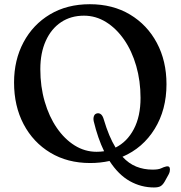

<svg xmlns="http://www.w3.org/2000/svg" viewBox="-20 -736 836 888"><path d="M395.5 -716.5Q501.5 -716.5 581.2 -668.8Q661 -621 705.5 -537.5Q750 -454 750 -346.5Q750 -228.5 695.5 -140Q641 -51.5 546.5 -11Q575.5 20.5 610.2 34.5Q645 48.5 685.5 48.5Q713 48.5 725 42.5Q737 36.5 750 33.5Q766 31 766 47.5Q766 52.5 764.8 58.2Q763.5 64 759.5 71.5L741.5 104Q733.5 118 723.5 124.5Q713.5 131 692 131Q633 131 580.5 101.8Q528 72.5 486.5 8.5Q443.5 18 397 18Q292 18 212.8 -29.8Q133.5 -77.5 89.2 -161.5Q45 -245.5 45 -354.5Q45 -458.5 88.8 -540.5Q132.5 -622.5 211.2 -669.5Q290 -716.5 395.5 -716.5ZM413.5 -175Q410.5 -189.5 414.8 -200Q419 -210.5 431 -212Q451.5 -214 460 -183.5Q483.5 -104 514.5 -53.5Q568 -80 599 -139Q630 -198 630 -283Q630 -362 610 -431.2Q590 -500.5 554 -552.5Q518 -604.5 470.5 -634Q423 -663.5 368.5 -663.5Q307.5 -663.5 262.2 -633.2Q217 -603 191.8 -547.2Q166.5 -491.5 166.5 -416Q166.5 -335.5 186.8 -266Q207 -196.5 242.8 -144.5Q278.5 -92.5 325.5 -63.2Q372.5 -34 426.5 -34Q444.5 -34 461.5 -36.5Q432.5 -96 413.5 -175Z"/></svg>

Font: Fraunces 9pt S050
Style: Regular
Weight: 400
Version: Version 1.000; ttfautohint (v1.8.3)